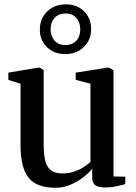

<svg xmlns="http://www.w3.org/2000/svg" viewBox="-20 -854 626 884"><path d="M460.5 9Q433.5 9 419 -1Q404.5 -11 404.5 -37V-76.5Q387.5 -56.5 361.5 -36.5Q335.5 -16.5 303.5 -3Q271.5 10.5 235.5 10.5Q148.5 10.5 111.5 -35.8Q74.5 -82 74.5 -186V-468.5L18.5 -486V-519.5L155 -542.5H163.5L181 -530.5V-191Q181 -144.5 188.2 -114.5Q195.5 -84.5 214.5 -70Q233.5 -55.5 268.5 -55.5Q297 -55.5 321 -63.8Q345 -72 364 -84Q383 -96 396.5 -108.5V-468.5L328.5 -486.5V-519.5L473.5 -542.5H482.5L502.5 -530.5V-41.5L557 -40.5L556.5 -6Q539.5 -1.5 515.8 3.8Q492 9 460.5 9ZM280 -605Q228.5 -605 195.8 -637.2Q163 -669.5 163.5 -717.5Q163.5 -768.5 197.2 -801.2Q231 -834 284 -834Q335 -834 367.2 -801.8Q399.5 -769.5 399.5 -720.5Q399.5 -670 366 -637.5Q332.5 -605 280 -605ZM281.5 -646.5Q312.5 -646.5 331 -666.2Q349.5 -686 349.5 -718.5Q349.5 -750 331.8 -771Q314 -792 281.5 -792Q250.5 -792 231.8 -772.2Q213 -752.5 213 -719.5Q213 -688 231 -667.2Q249 -646.5 281.5 -646.5Z"/></svg>

Font: Merriweather 72pt Medium
Style: Regular
Weight: 500
Version: Version 2.100